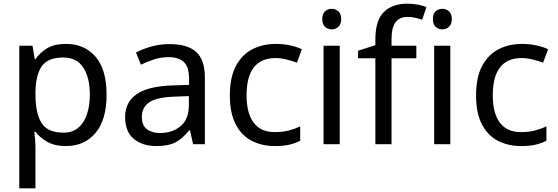

<svg xmlns="http://www.w3.org/2000/svg" viewBox="-20 -785 3036 1045"><path d="M340 -546Q439 -546 499.5 -477Q560 -408 560 -269Q560 -132 499.5 -61Q439 10 339 10Q277 10 236.5 -13.5Q196 -37 173 -68H167Q169 -51 171 -25Q173 1 173 20V240H85V-536H157L169 -463H173Q197 -498 236 -522Q275 -546 340 -546ZM324 -472Q242 -472 208.5 -426Q175 -380 173 -286V-269Q173 -170 205.5 -116.5Q238 -63 326 -63Q375 -63 406.5 -90Q438 -117 453.5 -163.5Q469 -210 469 -270Q469 -362 433.5 -417Q398 -472 324 -472Z M903 -545Q1001 -545 1048 -502Q1095 -459 1095 -365V0H1031L1014 -76H1010Q975 -32 936.5 -11Q898 10 830 10Q757 10 709 -28.5Q661 -67 661 -149Q661 -229 724 -272.5Q787 -316 918 -320L1009 -323V-355Q1009 -422 980 -448Q951 -474 898 -474Q856 -474 818 -461.5Q780 -449 747 -433L720 -499Q755 -518 803 -531.5Q851 -545 903 -545ZM929 -259Q829 -255 790.5 -227Q752 -199 752 -148Q752 -103 779.5 -82Q807 -61 850 -61Q918 -61 963 -98.5Q1008 -136 1008 -214V-262Z M1476 10Q1405 10 1349.5 -19Q1294 -48 1262.5 -109Q1231 -170 1231 -265Q1231 -364 1264 -426Q1297 -488 1353.5 -517Q1410 -546 1482 -546Q1523 -546 1561 -537.5Q1599 -529 1623 -517L1596 -444Q1572 -453 1540 -461Q1508 -469 1480 -469Q1322 -469 1322 -266Q1322 -169 1360.5 -117.5Q1399 -66 1475 -66Q1519 -66 1552.5 -75Q1586 -84 1614 -97V-19Q1587 -5 1554.5 2.5Q1522 10 1476 10Z M1786 -737Q1806 -737 1821.5 -723.5Q1837 -710 1837 -681Q1837 -653 1821.5 -639Q1806 -625 1786 -625Q1764 -625 1749 -639Q1734 -653 1734 -681Q1734 -710 1749 -723.5Q1764 -737 1786 -737ZM1829 -536V0H1741V-536Z M2246 -468H2111V0H2023V-468H1929V-509L2023 -539V-570Q2023 -674 2069 -719.5Q2115 -765 2197 -765Q2229 -765 2255.5 -759.5Q2282 -754 2301 -747L2278 -678Q2262 -683 2241 -688Q2220 -693 2198 -693Q2154 -693 2132.5 -663.5Q2111 -634 2111 -571V-536H2246Z M2388 -737Q2408 -737 2423.5 -723.5Q2439 -710 2439 -681Q2439 -653 2423.5 -639Q2408 -625 2388 -625Q2366 -625 2351 -639Q2336 -653 2336 -681Q2336 -710 2351 -723.5Q2366 -737 2388 -737ZM2431 -536V0H2343V-536Z M2816 10Q2745 10 2689.5 -19Q2634 -48 2602.5 -109Q2571 -170 2571 -265Q2571 -364 2604 -426Q2637 -488 2693.5 -517Q2750 -546 2822 -546Q2863 -546 2901 -537.5Q2939 -529 2963 -517L2936 -444Q2912 -453 2880 -461Q2848 -469 2820 -469Q2662 -469 2662 -266Q2662 -169 2700.5 -117.5Q2739 -66 2815 -66Q2859 -66 2892.5 -75Q2926 -84 2954 -97V-19Q2927 -5 2894.5 2.5Q2862 10 2816 10Z"/></svg>

Font: Noto Sans Chakma
Style: Regular
Weight: 400
Designer: Zachary Quinn Scheuren - Monotype Design Team
Foundry: Monotype Imaging Inc.
Version: Version 2.003; ttfautohint (v1.8.4.7-5d5b)